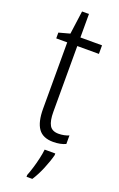

<svg xmlns="http://www.w3.org/2000/svg" viewBox="-168 -703 602 968"><g transform="rotate(20 133.0 -218.5)"><path d="M192 -38Q207 -38 221.5 -41Q236 -44 247 -49V-3Q234 3 217 6.5Q200 10 180 10Q125 10 100.5 -24.5Q76 -59 76 -130V-486H17V-517L76 -533L93 -658H130V-532H246V-486H130V-133Q130 -85 143.5 -61.5Q157 -38 192 -38ZM211 70Q202 105 184.5 147Q167 189 146 221H115V211Q122 194 130.5 166.5Q139 139 145.5 110Q152 81 154 61H211Z"/></g></svg>

Font: Noto Sans Khmer Condensed Light
Style: Regular
Weight: 300
Width: 3
Designer: Danh Hong and the Monotype Design Team
Foundry: Monotype Imaging Inc.
Version: Version 2.004; ttfautohint (v1.8.4.7-5d5b)